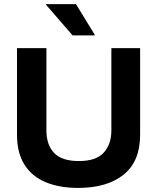

<svg xmlns="http://www.w3.org/2000/svg" viewBox="-20 -911 770 941"><path d="M362.5 10Q271.7 10 204.2 -17.9Q136.7 -45.8 100 -103.8Q63.3 -161.7 63.3 -251.7V-675H207.5V-271.7Q207.5 -200.8 245.4 -161.2Q283.3 -121.7 366.7 -121.7Q451.7 -121.7 488.8 -163.3Q525.8 -205 525.8 -270.8V-675H666.7V-250Q666.7 -120 585.8 -55Q505 10 362.5 10ZM335.8 -737.5 205.8 -887.5V-890.8H352.5L444.2 -740.8V-737.5Z"/></svg>

Font: Funnel Display Light
Style: Bold
Weight: 700
Version: Version 1.000